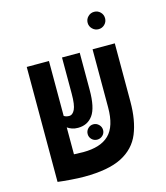

<svg xmlns="http://www.w3.org/2000/svg" viewBox="-114 -849 815 945"><g transform="rotate(-15 293.0 -376.5)"><path d="M197.8 9.3Q168 9.3 129.4 6.3Q90.8 3.4 64.9 0V-0.5H64V-585.9H177.2V-306.2Q187.5 -298.8 203.6 -298.8Q221.7 -298.8 232.7 -321.8Q243.7 -344.7 243.7 -400.9V-585.9H334V-397Q334 -306.2 306.9 -268.6Q279.8 -231 231 -231Q213.9 -231 200.7 -235.6Q187.5 -240.2 177.2 -247.6V-110.4Q207.5 -108.9 224.1 -108.9Q313 -108.9 356.2 -151.1Q399.4 -193.4 399.4 -289.6V-585.9H512.7V-289.1Q512.7 -193.8 485.4 -127.2Q458 -60.5 389.6 -25.6Q321.3 9.3 197.8 9.3ZM454.1 -673.8Q436 -673.8 422.9 -686.8Q409.7 -699.7 409.7 -717.8Q409.7 -736.3 422.9 -749.3Q436 -762.2 454.1 -762.2Q472.7 -762.2 485.6 -749.3Q498.5 -736.3 498.5 -717.8Q498.5 -699.7 485.6 -686.8Q472.7 -673.8 454.1 -673.8ZM307.1 -150.4Q291 -150.4 279.5 -161.6Q268.1 -172.9 268.1 -189Q268.1 -205.1 279.5 -216.8Q291 -228.5 307.1 -228.5Q323.2 -228.5 335 -216.8Q346.7 -205.1 346.7 -189Q346.7 -172.9 335 -161.6Q323.2 -150.4 307.1 -150.4Z"/></g></svg>

Font: Cascadia Mono PL SemiBold
Style: Regular
Weight: 600
Monospace: yes
Designer: Aaron Bell
Foundry: Saja Typeworks
Version: Version 2404.023; ttfautohint (v1.8.4)